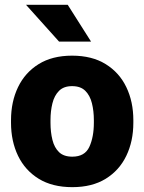

<svg xmlns="http://www.w3.org/2000/svg" viewBox="-20 -770 602 800"><path d="M25.9 -258.8V-269Q25.9 -346.2 55.2 -407Q84.5 -467.8 141.1 -502.9Q197.8 -538.1 280.3 -538.1Q363.3 -538.1 420.2 -502.9Q477.1 -467.8 506.3 -407Q535.6 -346.2 535.6 -269V-258.8Q535.6 -181.6 506.3 -120.8Q477.1 -60.1 420.4 -25.1Q363.8 9.8 281.2 9.8Q198.2 9.8 141.4 -25.1Q84.5 -60.1 55.2 -120.8Q25.9 -181.6 25.9 -258.8ZM190.4 -269V-258.8Q190.4 -219.2 198.5 -187Q206.5 -154.8 226.1 -136Q245.6 -117.2 281.2 -117.2Q333.5 -117.2 352.3 -158.2Q371.1 -199.2 371.1 -258.8V-269Q371.1 -307.6 363 -339.8Q355 -372.1 335.4 -391.6Q315.9 -411.1 280.3 -411.1Q245.6 -411.1 226.1 -391.6Q206.5 -372.1 198.5 -339.8Q190.4 -307.6 190.4 -269ZM262.2 -750 359.4 -596.7H226.1L88.4 -750Z"/></svg>

Font: Vazirmatn UI FD Black
Style: Regular
Weight: 900
Designer: Saber Rastikerdar
Foundry: Saber Rastikerdar
Version: Version 33.003